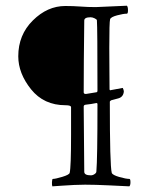

<svg xmlns="http://www.w3.org/2000/svg" viewBox="-20 -658 524 682"><path d="M277.3 -279.3 279.3 -47.9Q279.3 -35.2 302.7 -35.2Q309.6 -35.2 315.9 -39.6Q322.3 -43.9 322.3 -48.8Q326.2 -92.8 326.2 -288.1Q326.2 -292 322.3 -292Q321.3 -292 316.9 -291Q312.5 -290 303.7 -288.6Q294.9 -287.1 284.2 -286.1Q277.3 -285.2 277.3 -279.3ZM211.9 -636.7Q240.2 -636.7 265.6 -634.8Q291 -632.8 320.3 -632.8L430.7 -637.7Q434.6 -633.8 434.6 -621.6Q434.6 -609.4 430.7 -609.4Q418 -609.4 396 -603.5Q374 -597.7 371.1 -589.8Q368.2 -580.1 368.2 -488.3Q368.2 -453.1 368.7 -399.4Q369.1 -345.7 369.1 -341.8Q369.1 -335.9 374 -337.9L416 -345.7Q419.9 -337.9 419.9 -333Q418 -313.5 400.4 -308.6L375 -301.8Q370.1 -298.8 370.1 -296.9Q370.1 -69.3 377 -43.9Q379.9 -36.1 403.8 -29.3Q427.7 -22.5 439.5 -22.5Q443.4 -22.5 443.4 -10.7Q443.4 0 439.5 3.9Q420.9 2.9 369.1 0.5Q317.4 -2 282.2 -2Q262.7 -2 243.2 -1Q223.6 0 201.2 1.5Q178.7 2.9 166 3.9Q164.1 0 164.6 -11.2Q165 -22.5 168 -22.5Q176.8 -22.5 201.2 -29.8Q225.6 -37.1 227.5 -43.9Q232.4 -64.5 232.4 -178.7V-277.3Q232.4 -284.2 212.9 -284.2Q135.7 -284.2 90.3 -340.8Q44.9 -397.5 44.9 -458Q44.9 -534.2 96.7 -585.4Q148.4 -636.7 211.9 -636.7ZM279.3 -585Q277.3 -429.7 277.3 -330.1Q277.3 -324.2 285.2 -324.2L321.3 -330.1Q326.2 -330.1 326.2 -335.9Q326.2 -560.5 324.2 -585.9Q324.2 -588.9 316.4 -592.8Q308.6 -596.7 301.8 -596.7Q279.3 -596.7 279.3 -585Z"/></svg>

Font: Crimson Text
Style: Roman
Weight: 400
Version: Version 0.13